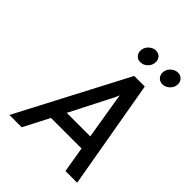

<svg xmlns="http://www.w3.org/2000/svg" viewBox="-251 -1031 1160 1160"><g transform="rotate(45 329.0 -451.0)"><path d="M40 0 406.5 -700H497L619 0H519L491.5 -165H230.5L145 0ZM276 -254H477L437 -496Q436 -503.5 434 -515.2Q432 -527 430.2 -538.5Q428.5 -550 428 -556Q425.5 -550 420.8 -539Q416 -528 410.5 -516.5Q405 -505 400.5 -497.5ZM562.5 -784.5Q540.5 -784.5 526.8 -799Q513 -813.5 513 -834Q513 -862 534 -881.8Q555 -901.5 580 -901.5Q602 -901.5 615.5 -887.2Q629 -873 629 -852Q629 -833.5 619.5 -818.2Q610 -803 594.5 -793.8Q579 -784.5 562.5 -784.5ZM373.5 -784.5Q351.5 -784.5 338.2 -799Q325 -813.5 325 -834Q325 -852.5 334.5 -867.8Q344 -883 359.2 -892.2Q374.5 -901.5 391 -901.5Q414 -901.5 427 -887.2Q440 -873 440 -852Q440 -824 419.8 -804.2Q399.5 -784.5 373.5 -784.5Z"/></g></svg>

Font: Overpass Medium
Style: Italic
Weight: 500
Italic angle: -10°
Designer: Delve Withrington, Dave Bailey, Thomas Jockin
Foundry: Delve Fonts LLC
Version: Version 4.000